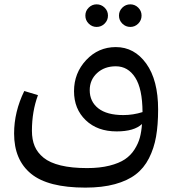

<svg xmlns="http://www.w3.org/2000/svg" viewBox="-20 -605 803 884"><path d="M424.8 -481Q403.8 -481 388.4 -496.3Q373 -511.7 373 -533.2Q373 -554.7 388.4 -569.8Q403.8 -585 424.8 -585Q446.3 -585 461.7 -569.8Q477.1 -554.7 477.1 -533.2Q477.1 -511.7 461.7 -496.3Q446.3 -481 424.8 -481ZM580.1 -481Q558.6 -481 543.2 -496.3Q527.8 -511.7 527.8 -533.2Q527.8 -554.7 543.2 -569.8Q558.6 -585 580.1 -585Q601.1 -585 616.5 -569.8Q631.8 -554.7 631.8 -533.2Q631.8 -511.7 616.5 -496.3Q601.1 -481 580.1 -481ZM513.2 -388.2Q598.6 -388.2 653.3 -312.3Q708 -236.3 708 -101.1Q708 -29.8 698.5 24.2Q689 78.1 665.8 123.8Q642.6 169.4 604.7 198.2Q566.9 227.1 509 242.9Q451.2 258.8 373 258.8Q200.7 258.8 122.8 194.8Q44.9 130.9 44.9 9.8Q44.9 -90.3 91.8 -186L154.8 -167Q127 -91.8 127 -2.9Q127 37.6 139.6 67.9Q152.3 98.1 180.9 121.3Q209.5 144.5 259.8 156.7Q310.1 168.9 380.9 168.9Q439.5 168.9 483.9 157.7Q528.3 146.5 555.2 128.4Q582 110.4 599.4 83Q616.7 55.7 624 28.3Q631.3 1 633.8 -34.2Q598.1 0 517.1 0Q428.2 0 374.5 -51.8Q320.8 -103.5 320.8 -185.1Q320.8 -268.6 376.7 -328.4Q432.6 -388.2 513.2 -388.2ZM393.1 -189.9Q393.1 -137.2 432.6 -106.2Q472.2 -75.2 547.9 -75.2Q592.8 -75.2 636.2 -88.9Q635.7 -196.3 602.5 -248Q569.3 -299.8 513.2 -299.8Q460.9 -299.8 427 -268.6Q393.1 -237.3 393.1 -189.9Z"/></svg>

Font: FiraGO
Style: Regular
Weight: 400
Designer: bBox Type
Foundry: bBox Type GmbH
Version: Version 1.001;PS 001.001;hotconv 1.0.88;makeotf.lib2.5.64775